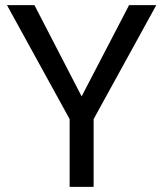

<svg xmlns="http://www.w3.org/2000/svg" viewBox="-20 -731 641 751"><path d="M299.3 -354 484.9 -710.9H591.3L346.2 -265.1V0H252.4V-265.1L7.3 -710.9H114.7Z"/></svg>

Font: Shabnam FD
Style: Regular
Weight: 400
Foundry: DejaVu fonts team - Redesigned by Saber Rastikerdar - Based on Vazir font
Version: Version 5.00;October 20, 2019;FontCreator 12.0.0.2547 64-bit